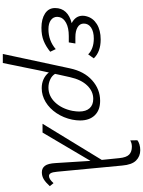

<svg xmlns="http://www.w3.org/2000/svg" viewBox="158 -910 1040 1397"><g transform="rotate(90 678.5 -211.0)"><path d="M38 -91Q38 -138 66.5 -168.5Q95 -199 148 -212Q94 -240 94 -292Q94 -307 98 -320Q110 -367 154.5 -395Q199 -423 267 -423Q356 -423 404 -373L375 -332Q357 -351 327.5 -362Q298 -373 260 -373Q210 -373 180.5 -353.5Q151 -334 151 -300Q151 -271 178 -255Q205 -239 250 -239H296L288 -191H242Q182 -191 146 -171.5Q110 -152 104 -122Q102 -112 102 -107Q102 -78 126 -60.5Q150 -43 192 -43Q275 -43 337 -96L356 -56Q318 -25 277.5 -8.5Q237 8 182 8Q118 8 78 -18Q38 -44 38 -91Z M449 -70 477 -200Q499 -303 564 -361Q629 -419 713 -419Q781 -419 818.5 -380Q856 -341 856 -273Q856 -246 850 -216Q837 -153 803 -102Q769 -51 721.5 -22.5Q674 6 621 6Q584 6 554.5 -8Q525 -22 507 -46Q494 11 471 127Q465 155 457 194.5Q449 234 438 289H372Q437 -12 449 -70ZM616 -43Q678 -43 724 -91Q770 -139 786 -217Q791 -247 791 -266Q791 -316 767 -342.5Q743 -369 699 -369Q644 -369 601.5 -325Q559 -281 541 -200L523 -119L517 -91Q531 -68 558.5 -55.5Q586 -43 616 -43Z M1166 -95 1150 -349 944 0H880L1143 -431L1130 -559Q1125 -610 1104.5 -630Q1084 -650 1047 -650Q1021 -650 1001 -638L1000 -690Q1010 -699 1030 -705Q1050 -711 1072 -711Q1117 -711 1147.5 -680.5Q1178 -650 1184 -580L1229 -106Q1232 -73 1239.5 -60Q1247 -47 1260 -47Q1283 -47 1312 -80L1334 -53Q1307 -23 1284 -9Q1261 5 1233 5Q1203 5 1186 -17.5Q1169 -40 1166 -95Z"/></g></svg>

Font: LXGW Bright GB
Style: Italic
Weight: 400
Italic angle: -12°
Designer: Christian Thalmann (Catharsis Fonts)
Foundry: LXGW / Christian Thalmann (Catharsis Fonts) / Fontworks Inc.
Version: Version 5.510